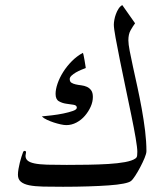

<svg xmlns="http://www.w3.org/2000/svg" viewBox="-20 -714 636 742"><path d="M545.9 -129.9Q545.9 -120.6 538.8 -103.5Q531.7 -86.4 522.2 -68.4Q512.7 -50.3 502.7 -34.9Q492.7 -19.5 486.3 -14.6Q479.5 -8.8 457 -4.4Q434.6 0 400.4 2.4Q366.2 4.9 321 6.3Q275.9 7.8 223.6 7.8Q179.7 7.8 147 7.1Q114.3 6.3 92.8 2Q71.3 -2.4 60.3 -12Q49.3 -21.5 49.3 -38.6Q49.3 -48.8 51.5 -61.3Q53.7 -73.7 56.6 -85.7Q59.6 -97.7 63 -108.4Q66.4 -119.1 69.3 -126.5Q71.3 -130.9 75.7 -130.9Q80.6 -130.9 80.6 -124.5Q80.6 -122.6 79.6 -119.1Q78.6 -115.7 78.6 -111.8Q78.6 -100.6 86.7 -93.5Q94.7 -86.4 113 -82.5Q131.3 -78.6 161.9 -77.6Q192.4 -76.7 237.8 -76.7Q277.8 -76.7 319.8 -77.4Q361.8 -78.1 398.7 -80.3Q435.5 -82.5 463.4 -87.6Q491.2 -92.8 503.4 -101.6Q509.3 -105.5 510 -113.3Q510.7 -121.1 510.7 -127.4Q510.7 -142.6 504.2 -181.2Q497.6 -219.7 487.3 -269.5Q477.1 -319.3 465.3 -375.2Q453.6 -431.2 443.6 -480.5Q433.6 -529.8 426.8 -567.4Q419.9 -605 419.9 -618.7Q419.9 -626.5 421.9 -637.5Q423.8 -648.4 428 -659.7Q432.1 -670.9 438.2 -680.4Q444.3 -689.9 452.6 -694.3L502 -624Q492.7 -611.3 484.4 -596.4Q476.1 -581.5 476.1 -558.1Q476.1 -543.9 481.2 -517.3Q486.3 -490.7 494.1 -455.1Q502 -419.4 511 -377.9Q520 -336.4 527.8 -293.5Q535.6 -250.5 540.8 -208.3Q545.9 -166 545.9 -129.9ZM338.9 -339.4Q338.9 -320.8 330.6 -302Q322.3 -283.2 308.3 -266.8Q294.4 -250.5 275.6 -240.5Q256.8 -230.5 236.3 -230.5Q227.5 -230.5 214.4 -233.4Q201.2 -236.3 187.7 -240.7Q174.3 -245.1 161.6 -251Q148.9 -256.8 141.6 -264.2Q157.2 -265.6 180.4 -268.3Q203.6 -271 224.9 -275.4Q246.1 -279.8 261.5 -285.2Q276.9 -290.5 276.9 -297.9Q276.9 -307.1 264.2 -309.1Q251.5 -311 235.8 -313.2Q220.2 -315.4 207.5 -322.8Q194.8 -330.1 194.8 -351.1Q194.8 -368.7 202.4 -390.9Q210 -413.1 223.9 -435.3Q237.8 -457.5 257.3 -477.3Q276.9 -497.1 300.3 -509.8Q301.8 -506.8 303.5 -498.3Q305.2 -489.7 306.9 -480.2Q308.6 -470.7 309.8 -462.2Q311 -453.6 311.5 -451.2Q304.7 -448.7 294.2 -444.3Q283.7 -439.9 273.4 -434.1Q263.2 -428.2 256.3 -421.6Q249.5 -415 249.5 -408.7Q249.5 -398.4 256.1 -394.3Q262.7 -390.1 272.5 -387.9Q282.2 -385.7 294.2 -384.3Q306.2 -382.8 315.9 -378.4Q325.7 -374 332.3 -365Q338.9 -356 338.9 -339.4Z"/></svg>

Font: Kitab
Style: Regular
Weight: 400
Designer: SIL International
Foundry: Khaled Hosny
Version: Version 1.000